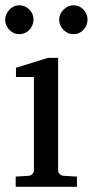

<svg xmlns="http://www.w3.org/2000/svg" viewBox="-26 -716 356 736"><path d="M34.2 0V-39.1L83 -42Q92.3 -43 98.1 -48.8Q104 -54.7 104 -64V-420.9H35.2V-456.1L157.2 -494.1H196.8V-64Q196.8 -54.7 202.9 -48.8Q209 -43 217.8 -42L269 -39.1V0ZM102.5 -641.1Q102.5 -629.9 98.1 -619.6Q93.8 -609.4 86.4 -601.6Q79.1 -593.8 69.1 -589.4Q59.1 -585 47.9 -585Q36.6 -585 26.9 -589.4Q17.1 -593.8 9.8 -601.6Q2.4 -609.4 -2 -619.1Q-6.3 -628.9 -6.3 -640.1Q-6.3 -650.9 -2 -660.9Q2.4 -670.9 9.8 -678.7Q17.1 -686.5 26.9 -691.2Q36.6 -695.8 47.9 -695.8Q59.1 -695.8 69.1 -691.4Q79.1 -687 86.4 -679.7Q93.8 -672.4 98.1 -662.4Q102.5 -652.3 102.5 -641.1ZM309.6 -641.1Q309.6 -629.9 305.4 -619.6Q301.3 -609.4 293.9 -601.6Q286.6 -593.8 276.9 -589.4Q267.1 -585 255.9 -585Q244.6 -585 234.6 -589.4Q224.6 -593.8 217 -601.6Q209.5 -609.4 205.1 -619.6Q200.7 -629.9 200.7 -641.1Q200.7 -651.4 205.1 -661.4Q209.5 -671.4 217.3 -679Q225.1 -686.5 234.9 -691.2Q244.6 -695.8 255.9 -695.8Q267.1 -695.8 276.9 -691.4Q286.6 -687 293.9 -679.4Q301.3 -671.9 305.4 -661.9Q309.6 -651.9 309.6 -641.1Z"/></svg>

Font: BabelStone Ogham Special
Style: Regular
Weight: 400
Designer: Andrew West
Foundry: BabelStone
Version: Version 1.02 March 14, 2022